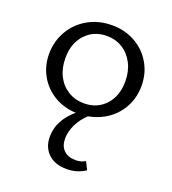

<svg xmlns="http://www.w3.org/2000/svg" viewBox="-138 -578 872 973"><g transform="rotate(20 297.5 -92.0)"><path d="M272 146Q272 187 295 209.5Q318 232 359 232Q389 232 411 218L432 260Q388 290 332 290Q268 290 232 255.5Q196 221 196 164Q196 76 278 6Q212 3 160 -28.5Q108 -60 78.5 -112.5Q49 -165 49 -229Q49 -296 81.5 -352.5Q114 -409 171.5 -441.5Q229 -474 301 -474Q370 -474 425.5 -443Q481 -412 513 -357.5Q545 -303 545 -236Q545 -175 519 -124.5Q493 -74 447 -41.5Q401 -9 342 2Q308 34 290 72.5Q272 111 272 146ZM300 -53Q371 -53 415.5 -101.5Q460 -150 460 -229Q460 -283 438.5 -325Q417 -367 379.5 -390.5Q342 -414 294 -414Q224 -414 179 -365.5Q134 -317 134 -237Q134 -183 155 -141.5Q176 -100 214 -76.5Q252 -53 300 -53Z"/></g></svg>

Font: Ysabeau SC Medium
Style: Regular
Weight: 500
Designer: Christian Thalmann (Catharsis Fonts)
Version: Version 0.003